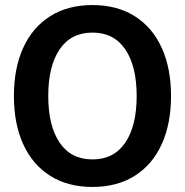

<svg xmlns="http://www.w3.org/2000/svg" viewBox="-20 -730 732 760"><path d="M35 -350Q35 -459 71.5 -540Q108 -621 178 -665.5Q248 -710 346 -710Q444 -710 514 -665.5Q584 -621 620.5 -540Q657 -459 657 -350Q657 -241 620.5 -160Q584 -79 514 -34.5Q444 10 346 10Q248 10 178 -34.5Q108 -79 71.5 -160Q35 -241 35 -350ZM521 -350Q521 -468 476 -534.5Q431 -601 346 -601Q261 -601 216 -534.5Q171 -468 171 -350Q171 -232 216 -165.5Q261 -99 346 -99Q431 -99 476 -165.5Q521 -232 521 -350Z"/></svg>

Font: Niramit
Style: Bold
Weight: 700
Designer: Katatrad Aksorn Co.,Ltd.
Foundry: Cadson Demak Co.,Ltd.
Version: Version 1.001; ttfautohint (v1.6)